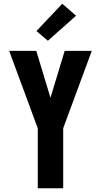

<svg xmlns="http://www.w3.org/2000/svg" viewBox="-20 -1007 540 1027"><path d="M182 0V-321L29 -735H174L250 -484L326 -735H471L318 -321V0ZM236 -789 175 -841 313 -987 387 -923Z"/></svg>

Font: Iosevka SS04 Heavy
Style: Regular
Weight: 900
Monospace: yes
Designer: Belleve Invis
Foundry: Belleve Invis
Version: Version 19.0.0; ttfautohint (v1.8.4)